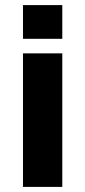

<svg xmlns="http://www.w3.org/2000/svg" viewBox="-20 -732 334 752"><path d="M70 -580V-712H224V-580ZM70 0V-523H224V0Z"/></svg>

Font: Tomorrow SemiBold
Style: Regular
Weight: 600
Designer: Tony de Marco, Monica Rizzolli
Foundry: Just in Type
Version: Version 2.002